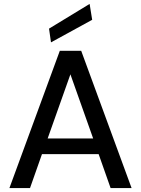

<svg xmlns="http://www.w3.org/2000/svg" viewBox="-20 -959 718 979"><path d="M28 0 285 -700H394L651 0H544L483 -173H194L133 0ZM339 -580 223 -253H455ZM240 -743 230 -813 437 -939 450 -858Z"/></svg>

Font: DM Sans Medium
Style: Regular
Weight: 500
Designer: Colophon Foundry, Jonny Pinhorn
Foundry: Colophon Foundry
Version: Version 4.004; ttfautohint (v1.8.4.7-5d5b)